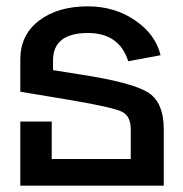

<svg xmlns="http://www.w3.org/2000/svg" viewBox="-20 -585 578 605"><path d="M257 -565Q341 -565 405.5 -521Q470 -477 486 -411L384 -392Q356 -481 257 -481Q147 -481 147 -394V-364L235 -350Q391 -326 443.5 -295.5Q496 -265 496 -178V0H44V-202H143V-84H392V-178Q392 -220 363 -233.5Q334 -247 206 -269L44 -296V-398Q44 -475 103 -520Q162 -565 257 -565Z"/></svg>

Font: LT Superior Semi-bold
Style: Regular
Weight: 600
Designer: Daniel Lyons
Foundry: LyonsType
Version: Version 1.0